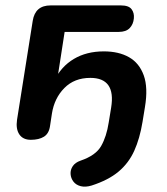

<svg xmlns="http://www.w3.org/2000/svg" viewBox="-20 -509 616 710"><path d="M319 177Q296 184 278.5 179.5Q261 175 251.5 162.5Q242 150 241 134.5Q240 119 249 105.5Q258 92 278 85Q334 66 354 31Q374 -4 382 -56L391 -111Q409 -221 314 -221Q255 -221 218 -183.5Q181 -146 172 -89L165 -43Q161 -15 142.5 -3.5Q124 8 94 8Q65 8 51.5 -12Q38 -32 43 -66L101 -432Q110 -489 167 -489H427Q456 -489 466.5 -475Q477 -461 475 -441Q473 -419 459.5 -405Q446 -391 419 -391H219L191 -210H180Q206 -263 253 -291Q300 -319 364 -319Q419 -319 457 -297.5Q495 -276 511.5 -230.5Q528 -185 516 -113L507 -58Q497 3 476.5 48.5Q456 94 418.5 125.5Q381 157 319 177Z"/></svg>

Font: Nunito Variable Extra Light
Style: Italic
Weight: 200
Italic angle: -9°
Designer: Vernon Adams
Foundry: Vernon Adams
Version: Version 3.602